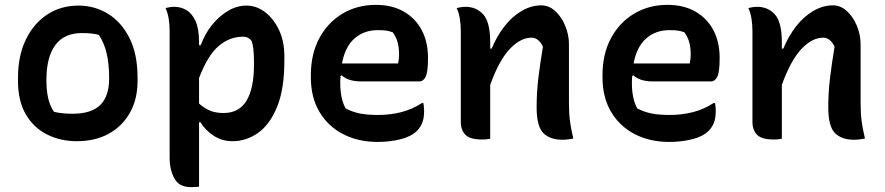

<svg xmlns="http://www.w3.org/2000/svg" viewBox="-20 -570 3640 790"><path d="M303 -547Q369 -547 424 -513.5Q479 -480 512.5 -414Q546 -348 546 -250V-237Q546 -162 514.5 -106Q483 -50 427 -19.5Q371 11 296 11Q229 11 174 -16.5Q119 -44 86.5 -99Q54 -154 54 -238V-250Q54 -340 86 -406.5Q118 -473 174 -510Q230 -547 303 -547ZM317 -434Q244 -434 207.5 -384.5Q171 -335 171 -242V-235Q171 -199 178 -167Q185 -135 202 -110Q233 -102 279 -102Q356 -102 392.5 -138Q429 -174 429 -246V-252Q429 -306 419 -349.5Q409 -393 387 -426Q363 -434 317 -434Z M661 -537Q670 -539 679 -540.5Q688 -542 697 -542Q724 -542 747 -528.5Q770 -515 784.5 -483.5Q799 -452 799 -396V-384H806Q823 -431 852.5 -467.5Q882 -504 918.5 -525.5Q955 -547 994 -547Q1036 -547 1071.5 -519.5Q1107 -492 1128.5 -445.5Q1150 -399 1150 -340V-320Q1150 -203 1120 -130Q1090 -57 1041.5 -23Q993 11 937 11Q892 11 857 -13Q822 -37 805 -67H799V198Q789 199 782 199.5Q775 200 766 200Q717 200 697.5 164Q678 128 678 81V-442Q678 -470 674 -494Q670 -518 661 -537ZM980 -419Q925 -419 880 -381Q835 -343 799 -249V-144Q820 -125 843.5 -115Q867 -105 900 -105Q964 -105 994.5 -156Q1025 -207 1025 -304V-314Q1025 -343 1023 -363.5Q1021 -384 1016 -400Q1003 -419 980 -419Z M1526 -550Q1594 -550 1642 -522Q1690 -494 1715.5 -445.5Q1741 -397 1741 -333V-329Q1741 -274 1731.5 -254.5Q1722 -235 1705 -235H1466Q1413 -235 1386 -260L1381 -257Q1380 -246 1380 -235V-228Q1380 -164 1402 -124Q1428 -110 1459 -103.5Q1490 -97 1535 -97Q1586 -97 1631 -108.5Q1676 -120 1716 -146H1722Q1725 -131 1725 -113Q1725 -84 1717.5 -65Q1710 -46 1696 -32Q1672 -8 1628 3Q1584 14 1534 14Q1454 14 1392 -18Q1330 -50 1294.5 -109.5Q1259 -169 1259 -252V-260Q1259 -348 1294 -413Q1329 -478 1389.5 -514Q1450 -550 1526 -550ZM1534 -446Q1478 -446 1439 -412Q1400 -378 1387 -309H1618Q1620 -318 1621 -327.5Q1622 -337 1622 -346Q1622 -374 1616 -396Q1610 -418 1596 -437Q1583 -442 1570 -444Q1557 -446 1534 -446Z M1997 1Q1987 3 1979 3.5Q1971 4 1963 4Q1914 4 1895 -15.5Q1876 -35 1876 -68V-441Q1876 -469 1872 -493.5Q1868 -518 1859 -537Q1868 -539 1877 -540.5Q1886 -542 1895 -542Q1940 -542 1968.5 -510.5Q1997 -479 1997 -395V-370H2003Q2024 -421 2055.5 -461.5Q2087 -502 2126.5 -525Q2166 -548 2207 -548Q2239 -548 2265 -524Q2291 -500 2306 -463Q2321 -426 2321 -388V-149Q2321 -105 2325 -73Q2329 -41 2339 0Q2328 2 2317 3.5Q2306 5 2294 5Q2243 5 2215.5 -22.5Q2188 -50 2188 -129Q2188 -189 2195 -248Q2202 -307 2214 -378Q2196 -415 2167 -415Q2122 -415 2078 -369Q2034 -323 1997 -221Z M2726 -550Q2794 -550 2842 -522Q2890 -494 2915.5 -445.5Q2941 -397 2941 -333V-329Q2941 -274 2931.5 -254.5Q2922 -235 2905 -235H2666Q2613 -235 2586 -260L2581 -257Q2580 -246 2580 -235V-228Q2580 -164 2602 -124Q2628 -110 2659 -103.5Q2690 -97 2735 -97Q2786 -97 2831 -108.5Q2876 -120 2916 -146H2922Q2925 -131 2925 -113Q2925 -84 2917.5 -65Q2910 -46 2896 -32Q2872 -8 2828 3Q2784 14 2734 14Q2654 14 2592 -18Q2530 -50 2494.5 -109.5Q2459 -169 2459 -252V-260Q2459 -348 2494 -413Q2529 -478 2589.5 -514Q2650 -550 2726 -550ZM2734 -446Q2678 -446 2639 -412Q2600 -378 2587 -309H2818Q2820 -318 2821 -327.5Q2822 -337 2822 -346Q2822 -374 2816 -396Q2810 -418 2796 -437Q2783 -442 2770 -444Q2757 -446 2734 -446Z M3197 1Q3187 3 3179 3.5Q3171 4 3163 4Q3114 4 3095 -15.5Q3076 -35 3076 -68V-441Q3076 -469 3072 -493.5Q3068 -518 3059 -537Q3068 -539 3077 -540.5Q3086 -542 3095 -542Q3140 -542 3168.5 -510.5Q3197 -479 3197 -395V-370H3203Q3224 -421 3255.5 -461.5Q3287 -502 3326.5 -525Q3366 -548 3407 -548Q3439 -548 3465 -524Q3491 -500 3506 -463Q3521 -426 3521 -388V-149Q3521 -105 3525 -73Q3529 -41 3539 0Q3528 2 3517 3.5Q3506 5 3494 5Q3443 5 3415.5 -22.5Q3388 -50 3388 -129Q3388 -189 3395 -248Q3402 -307 3414 -378Q3396 -415 3367 -415Q3322 -415 3278 -369Q3234 -323 3197 -221Z"/></svg>

Font: Recursive Sn Csl St SmB
Style: Regular
Weight: 600
Version: Version 1.079;hotconv 1.0.112;makeotfexe 2.5.65598; ttfautoh